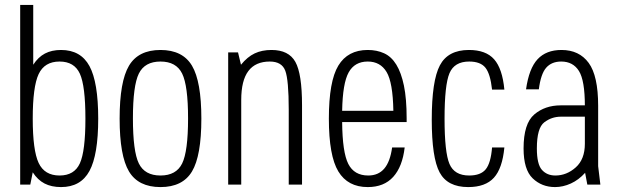

<svg xmlns="http://www.w3.org/2000/svg" viewBox="-20 -750 2516 780"><path d="M62 0H103L113 -50Q133 -19 161 -4.5Q189 10 228 10Q308 10 343.5 -55.5Q379 -121 379 -268Q379 -416 343.5 -481.5Q308 -547 228 -547Q190 -547 162.5 -532.5Q135 -518 115 -487V-730H62ZM113 -268Q113 -398 137 -449Q161 -500 222 -500Q282 -500 304.5 -450.5Q327 -401 327 -268Q327 -136 304.5 -86.5Q282 -37 222 -37Q161 -37 137 -88Q113 -139 113 -268Z M466 -268Q466 -117 504 -53.5Q542 10 632 10Q722 10 760 -53.5Q798 -117 798 -268Q798 -419 760 -483Q722 -547 632 -547Q542 -547 504 -483Q466 -419 466 -268ZM520 -269Q520 -402 544 -451Q568 -500 632 -500Q696 -500 720 -451Q744 -402 744 -269Q744 -135 720 -86Q696 -37 632 -37Q568 -37 544 -86Q520 -135 520 -269Z M907 0H960V-344Q960 -423 989 -461.5Q1018 -500 1076 -500Q1125 -500 1139 -462.5Q1153 -425 1153 -304V0H1207V-322Q1207 -450 1180 -498.5Q1153 -547 1083 -547Q1044 -547 1014.5 -533Q985 -519 959 -487L947 -537H907Z M1476 -37Q1419 -37 1395 -84Q1371 -131 1370 -254H1632V-269Q1632 -349 1621 -402Q1610 -455 1590 -487.5Q1570 -520 1540.5 -533.5Q1511 -547 1474 -547Q1393 -547 1354.5 -483.5Q1316 -420 1316 -268Q1316 -117 1354.5 -53.5Q1393 10 1474 10Q1540 10 1577.5 -31.5Q1615 -73 1624 -151H1573Q1565 -93 1541 -65Q1517 -37 1476 -37ZM1474 -500Q1525 -500 1550.5 -457.5Q1576 -415 1578 -300H1370Q1372 -412 1396.5 -456Q1421 -500 1474 -500Z M2029 -151H1979Q1974 -88 1953.5 -62.5Q1933 -37 1886 -37Q1826 -37 1806 -84Q1786 -131 1786 -268Q1786 -405 1806 -452.5Q1826 -500 1886 -500Q1932 -500 1952 -475Q1972 -450 1979 -386H2029Q2021 -471 1987.5 -509Q1954 -547 1885 -547Q1800 -547 1767 -484.5Q1734 -422 1734 -264Q1734 -109 1766 -49.5Q1798 10 1882 10Q1952 10 1986.5 -28Q2021 -66 2029 -151Z M2258 -322Q2194 -322 2150.5 -285Q2107 -248 2107 -147Q2107 -61 2144 -25.5Q2181 10 2235 10Q2267 10 2299 -4.5Q2331 -19 2357 -48L2366 0H2419L2410 -75V-322ZM2117 -387H2169Q2177 -450 2199 -475Q2221 -500 2260 -500Q2308 -500 2332 -461.5Q2356 -423 2356 -320H2410Q2410 -442 2371.5 -494.5Q2333 -547 2261 -547Q2199 -547 2164 -509.5Q2129 -472 2117 -387ZM2161 -147Q2161 -230 2191 -253Q2221 -276 2259 -276H2356V-166Q2356 -103 2319 -70Q2282 -37 2236 -37Q2202 -37 2181.5 -60Q2161 -83 2161 -147Z"/></svg>

Font: Secuela Light
Style: Regular
Weight: 300
Designer: Fernando Haro
Foundry: deFharo
Version: Version 1.708